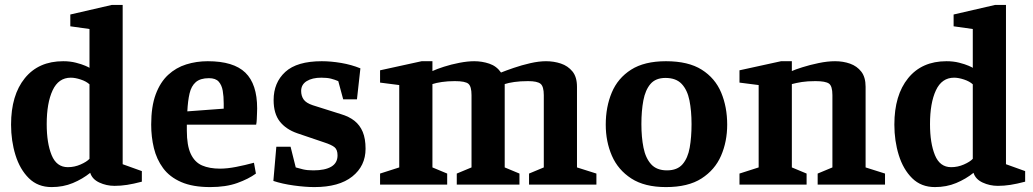

<svg xmlns="http://www.w3.org/2000/svg" viewBox="-20 -751 4203 781"><path d="M190 10Q134 10 97.5 -26Q61 -62 43 -120Q25 -178 25 -244Q25 -364 81 -433Q137 -502 237 -502Q265 -502 288.5 -496Q312 -490 327 -483.5Q342 -477 344 -475V-633L266 -644V-692L435 -731H479V-83L557 -55V-12Q523 -3 497 1Q471 5 446 5Q413 5 384 -8.5Q355 -22 347 -48Q316 -23 276.5 -6.5Q237 10 190 10ZM256 -71Q283 -71 308 -82Q333 -93 344 -105V-408Q331 -420 308.5 -427.5Q286 -435 268 -435Q218 -435 194 -383.5Q170 -332 170 -246Q170 -169 190 -120Q210 -71 256 -71Z M835 10Q764 10 717 -10.5Q670 -31 643.5 -67Q617 -103 606 -148.5Q595 -194 595 -244Q595 -318 613.5 -367.5Q632 -417 664 -446.5Q696 -476 737.5 -489Q779 -502 825 -502Q930 -502 978 -455.5Q1026 -409 1026 -310Q1026 -304 1025.5 -291.5Q1025 -279 1024.5 -266Q1024 -253 1022 -244H740V-220Q740 -159 756 -125Q772 -91 802 -78Q832 -65 875 -65Q904 -65 940 -72Q976 -79 1013 -89L1021 -45Q991 -23 945 -6.5Q899 10 835 10ZM742 -298 890 -309V-330Q890 -359 886 -382Q882 -405 869.5 -419Q857 -433 830 -433Q795 -433 776.5 -417Q758 -401 751 -370.5Q744 -340 742 -298Z M1259 10Q1222 10 1175 3.5Q1128 -3 1092 -15L1104 -154H1162L1183 -70Q1196 -66 1213 -62Q1230 -58 1255 -58Q1302 -58 1327.5 -73Q1353 -88 1353 -119Q1353 -142 1341 -152Q1329 -162 1298 -172L1189 -209Q1143 -225 1118 -257Q1093 -289 1093 -344Q1093 -415 1140.5 -458.5Q1188 -502 1289 -502Q1326 -502 1367.5 -495Q1409 -488 1446 -473L1432 -347H1376L1356 -421Q1342 -427 1326.5 -431Q1311 -435 1287 -435Q1250 -435 1227.5 -421Q1205 -407 1205 -381Q1205 -361 1215 -346.5Q1225 -332 1252 -323L1366 -287Q1400 -277 1422 -259.5Q1444 -242 1455.5 -214.5Q1467 -187 1467 -146Q1467 -76 1413 -33Q1359 10 1259 10Z M1526 0V-45L1604 -70V-405L1526 -415V-465L1695 -502H1739V-462Q1756 -470 1785.5 -479.5Q1815 -489 1848.5 -495.5Q1882 -502 1909 -502Q1941 -502 1970.5 -492Q2000 -482 2018 -456Q2038 -464 2070 -475Q2102 -486 2137 -494Q2172 -502 2201 -502Q2233 -502 2261.5 -492.5Q2290 -483 2308.5 -460.5Q2327 -438 2327 -398V-70L2406 -45V0H2132V-45L2192 -70V-364Q2192 -399 2179 -410Q2166 -421 2128 -421Q2096 -421 2072 -417.5Q2048 -414 2033 -409Q2033 -405 2033 -401Q2033 -397 2033 -392V-70L2093 -45V0H1838V-45L1898 -70V-364Q1898 -399 1885.5 -410Q1873 -421 1830 -421Q1801 -421 1777.5 -417.5Q1754 -414 1739 -409V-70L1799 -45V0Z M2689 10Q2602 10 2548 -25Q2494 -60 2469 -117.5Q2444 -175 2444 -244Q2444 -316 2468.5 -374.5Q2493 -433 2547 -467.5Q2601 -502 2689 -502Q2780 -502 2834.5 -467.5Q2889 -433 2913.5 -374.5Q2938 -316 2938 -244Q2938 -175 2913 -117.5Q2888 -60 2833.5 -25Q2779 10 2689 10ZM2693 -58Q2735 -58 2756.5 -83Q2778 -108 2785.5 -150.5Q2793 -193 2793 -246Q2793 -300 2784.5 -342.5Q2776 -385 2753 -409.5Q2730 -434 2687 -434Q2647 -434 2626 -409.5Q2605 -385 2597 -342.5Q2589 -300 2589 -246Q2589 -193 2597.5 -150.5Q2606 -108 2628.5 -83Q2651 -58 2693 -58Z M2988 0V-45L3066 -70V-405L2988 -415V-465L3157 -502H3201V-462Q3214 -468 3244 -477.5Q3274 -487 3310 -494.5Q3346 -502 3377 -502Q3410 -502 3438 -492Q3466 -482 3483.5 -459.5Q3501 -437 3501 -398V-70L3580 -45V0H3306V-45L3366 -70V-364Q3366 -401 3352 -411Q3338 -421 3297 -421Q3264 -421 3242 -417.5Q3220 -414 3201 -409V-70L3261 -45V0Z M3783 10Q3727 10 3690.5 -26Q3654 -62 3636 -120Q3618 -178 3618 -244Q3618 -364 3674 -433Q3730 -502 3830 -502Q3858 -502 3881.5 -496Q3905 -490 3920 -483.5Q3935 -477 3937 -475V-633L3859 -644V-692L4028 -731H4072V-83L4150 -55V-12Q4116 -3 4090 1Q4064 5 4039 5Q4006 5 3977 -8.5Q3948 -22 3940 -48Q3909 -23 3869.5 -6.5Q3830 10 3783 10ZM3849 -71Q3876 -71 3901 -82Q3926 -93 3937 -105V-408Q3924 -420 3901.5 -427.5Q3879 -435 3861 -435Q3811 -435 3787 -383.5Q3763 -332 3763 -246Q3763 -169 3783 -120Q3803 -71 3849 -71Z"/></svg>

Font: Manuale
Style: Bold
Weight: 700
Version: Version 1.002